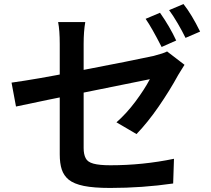

<svg xmlns="http://www.w3.org/2000/svg" viewBox="-20 -875 1040 948"><path d="M850 -675 778 -643Q729 -739 699 -782L770 -812Q818 -744 850 -675ZM968 -719 896 -688Q880 -721 857.5 -759.5Q835 -798 815 -825L886 -855Q927 -803 968 -719ZM275 -175V-266V-373V-483V-583V-658Q275 -725 267 -766H401Q393 -720 393 -658V-588V-497V-398V-299V-212V-144Q393 -113 403 -94Q412 -75 441.5 -67Q471 -59 525 -59Q685 -59 839 -91L835 31Q683 53 524 53Q443 53 394 43Q345 33 319 12Q295 -8 285 -38Q275 -68 275 -113ZM876 -531 860 -505Q818 -428 763.5 -349Q709 -270 654 -213L555 -271Q605 -315 649 -374Q693 -433 720 -484L478 -435Q169 -373 59 -349L37 -467Q166 -485 342 -520Q649 -579 739 -599Q789 -612 805 -621L891 -555Z"/></svg>

Font: Merged Yaku Han JP SemiBold
Style: Regular
Weight: 600
Designer: Ryoko NISHIZUKA 西塚涼子 (kana, bopomofo & ideographs); Paul D. Hunt (Latin, Greek & Cyrillic); Sandoll Communications 산돌커뮤니
Foundry: Adobe
Version: Version 2.004